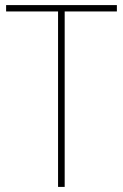

<svg xmlns="http://www.w3.org/2000/svg" viewBox="-20 -734 483 754"><path d="M234 0V-689H439V-714H4V-689H208V0Z"/></svg>

Font: Noto Sans Gurmukhi SemiCondensed Thin
Style: Regular
Weight: 100
Width: 4
Designer: Jelle Bosma - Monotype Design Team
Foundry: Monotype Imaging Inc.
Version: Version 2.004